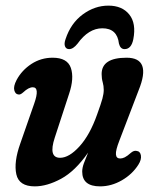

<svg xmlns="http://www.w3.org/2000/svg" viewBox="-20 -653 548 682"><path d="M464.5 -117Q478 -116 480.5 -101Q483 -86 471.5 -68Q450 -34 412.8 -12.5Q375.5 9 335.5 9Q272 9 272 -43.5Q272 -57 278 -73.2Q284 -89.5 293 -111Q247 -45 197 -18Q147 9 103.5 9Q47.5 9 38 -34Q28.5 -77 52 -143L101.5 -285Q122 -343 96.5 -343Q81.5 -343 62.5 -325Q52 -315.5 45 -317.5Q34.5 -318.5 30.8 -332.2Q27 -346 39 -369Q57.5 -403.5 91.5 -425.8Q125.5 -448 167 -448Q219.5 -448 231.8 -411.5Q244 -375 225.5 -320L174.5 -164Q151 -92.5 193.5 -92.5Q225.5 -92.5 262.5 -133.2Q299.5 -174 325 -246.5Q339 -285 343.8 -302.8Q348.5 -320.5 348.5 -333.5Q348.5 -348 344.8 -361Q341 -374 341 -390Q341 -448 429.5 -448Q519.5 -448 472.5 -332.5L404 -153.5Q390.5 -119 391.8 -104.5Q393 -90 407 -90Q414.5 -90 423.2 -94.2Q432 -98.5 446 -111Q456 -119 464.5 -117ZM343.5 -552.5Q294.5 -552.5 255.5 -498Q240 -478.5 225.5 -478.5Q215 -478.5 211 -488.2Q207 -498 213 -514.5Q231.5 -570.5 274 -601.8Q316.5 -633 365 -633Q414 -633 439.2 -601.5Q464.5 -570 453.5 -513.5Q446.5 -478.5 422.5 -478.5Q407.5 -478.5 402.5 -498Q396.5 -552.5 343.5 -552.5Z"/></svg>

Font: Fraunces 144pt S100 SemiBold
Style: Italic
Weight: 600
Italic angle: -16°
Version: Version 1.000; ttfautohint (v1.8.3)